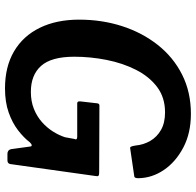

<svg xmlns="http://www.w3.org/2000/svg" viewBox="-28 -764 802 787"><g transform="rotate(90 373.5 -371.0)"><path d="M343 10Q254 10 191 -27Q128 -64 94.5 -132.5Q61 -201 61 -294Q61 -387 87.5 -469.5Q114 -552 164.5 -616Q215 -680 286.5 -716Q358 -752 447 -752Q526 -752 585 -721Q644 -690 677 -641.5Q710 -593 711 -537Q711 -521 704 -520L588 -503Q584 -502 581.5 -507Q579 -512 577 -525Q574 -558 558 -585.5Q542 -613 513 -629.5Q484 -646 441 -646Q380 -646 337 -613.5Q294 -581 266.5 -526.5Q239 -472 226 -406Q213 -340 213 -274Q213 -180 250.5 -138Q288 -96 357 -96Q396 -96 427 -108.5Q458 -121 481 -141.5Q504 -162 519.5 -186.5Q535 -211 543 -236L550 -274Q556 -286 541 -286H404Q395 -286 396 -298L404 -368Q405 -377 413 -377L688 -376Q698 -376 701 -373Q704 -370 702 -361L653 -12Q651 0 638 0H611Q596 0 592 -14L581 -94Q580 -100 575.5 -99.5Q571 -99 564 -92Q545 -67 514.5 -43.5Q484 -20 441.5 -5Q399 10 343 10Z"/></g></svg>

Font: Libre Franklin Thin SemiBold
Style: Italic
Weight: 600
Italic angle: -8°
Version: Version 3.000